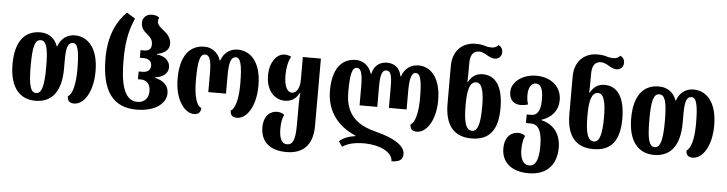

<svg xmlns="http://www.w3.org/2000/svg" viewBox="-55 -1049 5972 1578"><g transform="rotate(5 2930.5 -260.0)"><path d="M248 14C384 14 461 -79 461 -270V-344C461 -449 477 -486 516 -486C555 -486 571 -427 571 -270C571 -149 549 -65 512 -46C512 -15 524 9 568 9C646 9 721 -95 721 -270C721 -458 637 -550 526 -550C467 -550 412 -515 390 -448H385C363 -515 307 -550 242 -550C111 -550 36 -456 36 -270C36 -79 119 14 248 14ZM250 -50C202 -50 186 -112 186 -270C186 -427 202 -486 250 -486C296 -486 314 -430 314 -270C314 -112 295 -50 250 -50Z M1083 14C1246 14 1326 -64 1326 -142C1326 -206 1283 -244 1212 -260V-264C1275 -270 1320 -305 1320 -356C1320 -408 1275 -447 1212 -452V-457C1274 -469 1312 -499 1312 -547C1312 -603 1272 -637 1239 -662C1215 -681 1196 -700 1196 -724C1196 -736 1198 -744 1204 -755C1190 -767 1172 -774 1143 -774C1093 -774 1066 -740 1066 -703C1066 -663 1085 -637 1113 -615C1143 -590 1163 -571 1163 -531C1163 -499 1149 -476 1106 -476H1074V-413H1106C1148 -413 1172 -391 1172 -356C1172 -321 1148 -300 1106 -300H1074V-236H1099C1144 -236 1177 -205 1177 -147C1177 -89 1143 -50 1085 -50C968 -50 942 -206 942 -387C942 -568 975 -655 1006 -730L936 -774C863 -701 793 -583 793 -387C793 -109 892 14 1083 14Z M1557 9C1595 9 1613 -12 1613 -46C1571 -61 1549 -144 1549 -270C1549 -437 1567 -486 1606 -486C1645 -486 1659 -441 1659 -336V-181H1805V-336C1805 -441 1822 -486 1860 -486C1896 -486 1915 -437 1915 -270C1915 -149 1893 -65 1856 -46C1856 -15 1868 9 1912 9C1990 9 2065 -95 2065 -270C2065 -458 1981 -550 1870 -550C1811 -550 1756 -515 1734 -448H1730C1708 -515 1654 -550 1596 -550C1474 -550 1398 -458 1398 -270C1398 -93 1481 9 1557 9Z M2341 254C2469 254 2557 186 2557 21V-536H2408V-346C2408 -282 2383 -236 2343 -236C2307 -236 2279 -281 2279 -371C2279 -451 2295 -499 2312 -531C2291 -539 2279 -543 2257 -543C2196 -543 2136 -475 2136 -360C2136 -232 2211 -165 2290 -165C2351 -165 2385 -195 2408 -238H2413C2410 -207 2408 -177 2408 -147V22C2408 149 2387 190 2341 190C2293 190 2275 141 2275 65C2275 11 2285 -25 2296 -49C2283 -61 2261 -69 2237 -69C2186 -69 2127 -33 2127 69C2127 178 2195 254 2341 254Z M3363 -550C3302 -550 3248 -518 3226 -448H3221C3208 -518 3160 -550 3102 -550C3046 -550 2994 -518 2981 -448H2976C2954 -518 2899 -550 2846 -550C2725 -550 2654 -458 2654 -281C2654 -94 2765 15 2895 70V74C2845 80 2794 99 2764 128L2793 171C2838 140 2896 127 2975 127C3090 127 3208 174 3208 254C3263 254 3302 239 3302 188C3302 112 3197 59 3069 26C2925 -10 2805 -76 2805 -281C2805 -437 2821 -486 2860 -486C2893 -486 2907 -441 2907 -336V-181H3053V-352C3053 -453 3070 -486 3102 -486C3136 -486 3149 -453 3149 -352V-181H3295V-336C3295 -441 3312 -486 3344 -486C3381 -486 3397 -437 3397 -278C3397 -164 3375 -80 3338 -61C3338 -30 3350 -6 3394 -6C3472 -6 3547 -110 3547 -278C3547 -458 3466 -550 3363 -550Z M3846 10C3992 10 4063 -75 4063 -259C4063 -436 4000 -524 3895 -524C3834 -524 3800 -492 3777 -449H3773C3775 -479 3775 -521 3775 -557V-604C3775 -674 3799 -707 3851 -707C3872 -707 3900 -693 3920 -680C3937 -670 3957 -660 3979 -660C4010 -660 4037 -681 4037 -717C4037 -749 4021 -765 4001 -774C3989 -757 3970 -749 3944 -749C3926 -749 3906 -752 3886 -759C3865 -765 3846 -768 3812 -768C3717 -768 3626 -707 3626 -568V-259C3626 -75 3705 10 3846 10ZM3846 -53C3792 -53 3775 -126 3775 -261C3775 -379 3791 -453 3847 -453C3894 -453 3912 -379 3912 -260C3912 -121 3894 -53 3846 -53Z M4338 254C4476 254 4568 178 4568 23C4568 -115 4480 -174 4406 -190V-193C4482 -217 4542 -273 4542 -368C4542 -476 4457 -550 4334 -550C4219 -550 4131 -481 4131 -400C4131 -330 4172 -299 4227 -299C4244 -299 4265 -302 4286 -309C4278 -333 4274 -355 4274 -388C4274 -438 4292 -486 4336 -486C4375 -486 4396 -447 4396 -359C4396 -254 4361 -226 4320 -226H4282V-155H4321C4387 -155 4416 -98 4416 24C4416 141 4389 190 4338 190C4290 190 4263 141 4263 65C4263 11 4273 -25 4284 -49C4271 -61 4249 -69 4225 -69C4174 -69 4115 -33 4115 69C4115 178 4192 254 4338 254Z M4851 10C4997 10 5068 -75 5068 -259C5068 -436 5005 -524 4900 -524C4839 -524 4805 -492 4782 -449H4778C4780 -479 4780 -521 4780 -557V-604C4780 -674 4804 -707 4856 -707C4877 -707 4905 -693 4925 -680C4942 -670 4962 -660 4984 -660C5015 -660 5042 -681 5042 -717C5042 -749 5026 -765 5006 -774C4994 -757 4975 -749 4949 -749C4931 -749 4911 -752 4891 -759C4870 -765 4851 -768 4817 -768C4722 -768 4631 -707 4631 -568V-259C4631 -75 4710 10 4851 10ZM4851 -53C4797 -53 4780 -126 4780 -261C4780 -379 4796 -453 4852 -453C4899 -453 4917 -379 4917 -260C4917 -121 4899 -53 4851 -53Z M5352 14C5488 14 5565 -79 5565 -270V-344C5565 -449 5581 -486 5620 -486C5659 -486 5675 -427 5675 -270C5675 -149 5653 -65 5616 -46C5616 -15 5628 9 5672 9C5750 9 5825 -95 5825 -270C5825 -458 5741 -550 5630 -550C5571 -550 5516 -515 5494 -448H5489C5467 -515 5411 -550 5346 -550C5215 -550 5140 -456 5140 -270C5140 -79 5223 14 5352 14ZM5354 -50C5306 -50 5290 -112 5290 -270C5290 -427 5306 -486 5354 -486C5400 -486 5418 -430 5418 -270C5418 -112 5399 -50 5354 -50Z"/></g></svg>

Font: Noto Serif Georgian ExtraCondensed ExtraBold
Style: Regular
Weight: 800
Width: 2
Designer: Monotype Design Team, Akaki Razmadze
Foundry: Google LLC
Version: Version 2.003